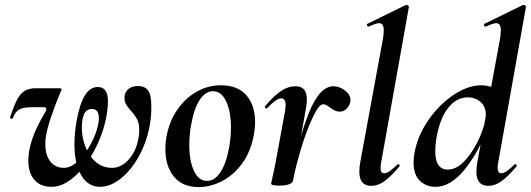

<svg xmlns="http://www.w3.org/2000/svg" viewBox="-20 -745 2154 779"><path d="M95 -94Q95 -111 98 -130Q109 -198 159 -282Q168 -296 168 -303Q168 -310 156 -310H108Q73 -310 57 -300Q41 -290 33 -267Q31 -263 27 -263Q24 -263 22 -265Q20 -267 21 -270Q37 -317 49.5 -341Q62 -365 79.5 -376Q97 -387 126 -387H219Q230 -387 230 -383Q230 -380 227 -375Q206 -326 188.5 -274.5Q171 -223 166 -189Q164 -178 164 -159Q164 -115 184.5 -89.5Q205 -64 239 -64Q269 -64 299.5 -94Q330 -124 352 -167.5Q374 -211 380 -249Q381 -256 381 -267Q381 -303 352 -303Q339 -303 329.5 -294Q320 -285 315 -262Q312 -246 312 -227Q312 -189 326 -151Q340 -113 368 -88.5Q396 -64 435 -64Q474 -64 505.5 -101.5Q537 -139 544 -199Q545 -206 545 -219Q545 -243 537 -259.5Q529 -276 511 -296Q498 -310 491.5 -321.5Q485 -333 485 -347Q485 -371 500.5 -383.5Q516 -396 540 -396Q567 -396 580.5 -378Q594 -360 594 -314Q594 -287 592 -270Q585 -196 553.5 -130.5Q522 -65 476.5 -26Q431 13 386 13Q337 13 309.5 -34Q282 -81 282 -160Q282 -204 291 -255Q304 -326 325 -359Q346 -392 377 -392Q418 -392 418 -334Q418 -317 415 -294Q405 -219 369.5 -147.5Q334 -76 285.5 -31.5Q237 13 189 13Q144 13 119.5 -15.5Q95 -44 95 -94Z M651 -139Q651 -169 656 -193Q667 -253 699.5 -300Q732 -347 778 -373Q824 -399 877 -399Q944 -399 979.5 -358.5Q1015 -318 1015 -250Q1015 -223 1009 -193Q996 -127 961.5 -80.5Q927 -34 880.5 -10Q834 14 786 14Q720 14 685.5 -28.5Q651 -71 651 -139ZM910 -149Q917 -188 917 -228Q917 -293 897.5 -334Q878 -375 844 -375Q814 -375 790.5 -340Q767 -305 755 -236Q748 -197 748 -157Q748 -92 767 -51.5Q786 -11 820 -11Q852 -11 875.5 -48Q899 -85 910 -149Z M1333 -395Q1357 -395 1379.5 -378Q1402 -361 1402 -339Q1402 -323 1389.5 -307.5Q1377 -292 1358 -292Q1340 -292 1319 -309Q1312 -314 1305 -318Q1298 -322 1291 -322Q1274 -322 1249 -269Q1224 -216 1201.5 -142Q1179 -68 1169 -12L1159 -13Q1189 -175 1232.5 -285Q1276 -395 1333 -395ZM1080 0Q1081 -7 1086.5 -30Q1092 -53 1096 -74L1137 -297Q1139 -313 1139 -318Q1139 -346 1121 -346Q1101 -346 1064 -306Q1063 -305 1061 -305Q1057 -305 1055 -308.5Q1053 -312 1056 -315Q1092 -357 1120.5 -376Q1149 -395 1178 -395Q1203 -395 1214 -381.5Q1225 -368 1225 -342Q1225 -327 1222 -309L1169 -12Q1167 -3 1153 2.5Q1139 8 1113 8Q1080 8 1080 0Z M1438 -48Q1438 -68 1442 -89L1534 -589Q1537 -609 1537 -622Q1537 -651 1518 -651Q1506 -651 1476 -637H1475Q1470 -637 1469 -642.5Q1468 -648 1472 -649L1627 -725H1629Q1633 -725 1636.5 -722Q1640 -719 1639 -717L1527 -89Q1524 -74 1524 -64Q1524 -42 1539 -42Q1549 -42 1561.5 -51Q1574 -60 1592 -77Q1594 -79 1596 -79Q1599 -79 1601 -75.5Q1603 -72 1600 -69Q1566 -29 1540 -10Q1514 9 1486 9Q1438 9 1438 -48Z M1658 -86Q1658 -106 1662 -126Q1675 -196 1719 -259Q1763 -322 1821 -360.5Q1879 -399 1933 -399Q1968 -399 1992.5 -382Q2017 -365 2019 -332L1969 -246Q1922 -127 1865 -57Q1808 13 1747 13Q1709 13 1683.5 -11.5Q1658 -36 1658 -86ZM1951 -279Q1951 -313 1929.5 -331.5Q1908 -350 1878 -350Q1831 -350 1797 -305.5Q1763 -261 1750 -180Q1746 -156 1746 -131Q1746 -57 1797 -57Q1835 -57 1870.5 -98Q1906 -139 1928.5 -193Q1951 -247 1951 -279ZM1913 -48Q1913 -68 1917 -89L2009 -589Q2012 -609 2012 -622Q2012 -651 1993 -651Q1981 -651 1951 -637H1950Q1945 -637 1944 -642.5Q1943 -648 1947 -649L2102 -725H2104Q2108 -725 2111.5 -722Q2115 -719 2114 -717L2002 -89Q1999 -74 1999 -65Q1999 -42 2014 -42Q2024 -42 2036.5 -51Q2049 -60 2067 -77Q2069 -79 2071 -79Q2074 -79 2076 -75.5Q2078 -72 2075 -69Q2041 -29 2015 -10Q1989 9 1961 9Q1913 9 1913 -48Z"/></svg>

Font: Cormorant Garamond
Style: Bold Italic
Weight: 700
Italic angle: -10°
Designer: Christian Thalmann (Catharsis Fonts)
Foundry: Catharsis Fonts
Version: Version 4.000